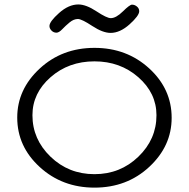

<svg xmlns="http://www.w3.org/2000/svg" viewBox="-20 -839 856 870"><path d="M58.1 -306.2Q58.1 -434.1 159.7 -528.1Q261.2 -622.1 408.2 -622.1Q554.2 -622.1 656 -529.1Q757.8 -436 757.8 -305.2Q757.8 -177.2 656.5 -83Q555.2 11.2 408.2 11.2Q262.2 11.2 160.2 -82Q58.1 -175.3 58.1 -306.2ZM127 -316.9Q127 -208 209 -128.9Q291 -49.8 408 -49.8Q524.9 -49.8 606.9 -128.9Q689 -208 689 -316.9Q689 -417 606.9 -489Q524.9 -561 408 -561Q291 -561 209 -489Q127 -417 127 -316.9ZM204.1 -721.2Q204.1 -741.2 247.6 -780Q291 -818.8 335 -818.8Q370.1 -818.8 417 -787.8Q463.9 -756.8 481.9 -756.8Q505.9 -756.8 536.9 -787.4Q567.9 -817.9 578.1 -817.9Q590.3 -817.9 600.6 -809.3Q610.8 -800.8 610.8 -788.1Q610.8 -768.1 567.4 -729Q523.9 -689.9 481 -689.9Q445.8 -689.9 397.9 -721.4Q350.1 -752.9 333 -752.9Q314 -752.9 295.4 -737.5Q276.9 -722.2 262 -706.5Q247.1 -690.9 235.8 -690.9Q222.7 -690.9 213.4 -700.4Q204.1 -710 204.1 -721.2Z"/></svg>

Font: CMU Typewriter Text Variable Width
Style: Medium
Weight: 500
Version: Version 0.7.0